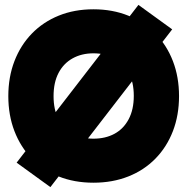

<svg xmlns="http://www.w3.org/2000/svg" viewBox="-20 -733 765 785"><path d="M684 -613 186 32 48 -68 546 -713ZM14 -340Q14 -418 39 -483Q64 -548 110 -595.5Q156 -643 220 -669Q284 -695 362 -695Q440 -695 504.5 -669Q569 -643 615.5 -595.5Q662 -548 687 -483Q712 -418 712 -340Q712 -262 687 -197Q662 -132 615.5 -84.5Q569 -37 504.5 -11.5Q440 14 362 14Q284 14 220 -11.5Q156 -37 110 -84.5Q64 -132 39 -197Q14 -262 14 -340ZM199 -340Q199 -284 219.5 -245Q240 -206 277 -186Q314 -166 362 -166Q411 -166 448 -186Q485 -206 506 -245.5Q527 -285 527 -341Q527 -397 506 -436Q485 -475 448 -495Q411 -515 362 -515Q314 -515 277 -494.5Q240 -474 219.5 -435Q199 -396 199 -340Z"/></svg>

Font: Gabarito Black
Style: Regular
Weight: 900
Designer: Leandro Assis / Alvaro Franca / Felipe Casaprima
Foundry: Naipe Foundry
Version: Version 1.000